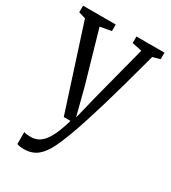

<svg xmlns="http://www.w3.org/2000/svg" viewBox="-194 -651 890 1000"><g transform="rotate(30 250.5 -151.0)"><path d="M109 249Q97 249 85.8 247Q74.5 245 69 242V170.5Q74.5 173.5 87 174.8Q99.5 176 110 176Q128.5 176 146 169.5Q163.5 163 181 145Q198.5 127 215.2 92Q232 57 248.5 0H208L46.5 -500.5L5 -513V-552.5H201.5V-513L134 -501L223 -191L264.5 -30L304.5 -191.5L385 -501L326 -513V-552.5H494.5V-513L450.5 -501Q421 -391 398.5 -310Q376 -229 359 -172Q342 -115 330.2 -77.8Q318.5 -40.5 311 -18.2Q303.5 4 299.5 16Q273 92 248.5 144Q224 196 191.8 222.5Q159.5 249 109 249Z"/></g></svg>

Font: Merriweather 24pt SemiCondensed Light
Style: Regular
Weight: 300
Width: 4
Designer: Eben Sorkin
Foundry: Eben Sorkin
Version: Version 2.100